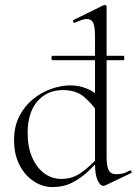

<svg xmlns="http://www.w3.org/2000/svg" viewBox="-20 -745 553 778"><path d="M193 -501Q190 -501 189 -505.5Q188 -510 189 -514.5Q190 -519 193 -519H480Q483 -519 483.5 -514.5Q484 -510 483.5 -505.5Q483 -501 480 -501ZM193 13Q152 13 116 -11Q80 -35 58.5 -77.5Q37 -120 37 -177Q37 -233 58.5 -274.5Q80 -316 114 -343.5Q148 -371 188 -385Q228 -399 265 -399Q300 -399 330.5 -386.5Q361 -374 387 -351L378 -287Q353 -325 320.5 -352.5Q288 -380 235 -380Q171 -380 131.5 -334.5Q92 -289 92 -206Q92 -150 110 -108Q128 -66 159 -43Q190 -20 228 -20Q274 -20 310 -46Q346 -72 378 -108L386 -101Q365 -77 337 -50.5Q309 -24 273.5 -5.5Q238 13 193 13ZM412 -718V-108Q412 -72 420.5 -55.5Q429 -39 450 -39Q460 -39 474.5 -41.5Q489 -44 505 -54Q510 -56 512.5 -50.5Q515 -45 510 -43L407 6Q403 8 399 8Q386 8 375.5 -14.5Q365 -37 365 -81V-599Q365 -635 358 -651.5Q351 -668 331 -668Q322 -668 311 -664Q300 -660 283 -653Q279 -651 276.5 -657Q274 -663 278 -664L400 -724Q402 -725 405 -725Q407 -725 409.5 -723Q412 -721 412 -718Z"/></svg>

Font: Cormorant Infant Light
Style: Regular
Weight: 300
Designer: Christian Thalmann (Catharsis Fonts)
Foundry: Catharsis Fonts
Version: Version 4.001